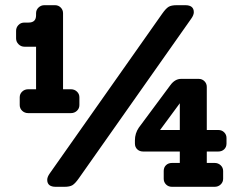

<svg xmlns="http://www.w3.org/2000/svg" viewBox="-20 -720 933 740"><path d="M286 -315Q286 -302 276.5 -293Q267 -284 253 -284H89Q75 -284 65.5 -293Q56 -302 56 -315V-345Q56 -358 65.5 -367Q75 -376 89 -376H119V-540H74Q61 -540 51.5 -549.5Q42 -559 42 -572V-601Q42 -614 51 -623.5Q60 -633 74 -633H90Q119 -633 119 -661V-669Q119 -682 128.5 -691Q138 -700 151 -700H192Q205 -700 214 -691Q223 -682 223 -669V-376H253Q267 -376 276.5 -367Q286 -358 286 -345ZM727 -673Q727 -662 717 -648L284 -33Q270 -13 259.5 -6.5Q249 0 228 0H195Q162 0 162 -27Q162 -38 172 -52L605 -667Q619 -687 629.5 -693.5Q640 -700 661 -700H694Q727 -700 727 -673ZM821 -219Q835 -219 844 -210Q853 -201 853 -188V-167Q853 -153 844 -144.5Q835 -136 821 -136H777V-92H807Q821 -92 830.5 -83Q840 -74 840 -61V-31Q840 -18 830.5 -9Q821 0 807 0H643Q629 0 620 -9Q611 -18 611 -31V-61Q611 -75 620 -83.5Q629 -92 643 -92H673V-136H532Q518 -136 509 -144.5Q500 -153 500 -167V-179Q500 -206 515 -228L636 -391Q654 -416 678 -416H746Q759 -416 768 -407Q777 -398 777 -385V-219ZM597 -219H673V-322Z"/></svg>

Font: Solway ExtraBold
Style: Regular
Weight: 800
Designer: Mariya V. Pigoulevskaya
Foundry: The Northern Block Ltd.
Version: Version 1.000;hotconv 1.0.109;makeotfexe 2.5.65596